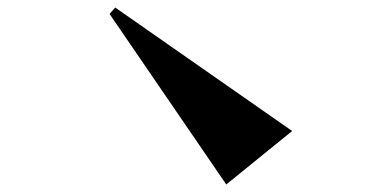

<svg xmlns="http://www.w3.org/2000/svg" viewBox="-20 -600 1040 510"><path d="M271 -563 286 -580 756 -252 581 -110Z"/></svg>

Font: Tiejili SC
Style: Regular
Weight: 400
Designer: Buernia
Foundry: Ershou Xiaoxi Press
Version: Version 1.100